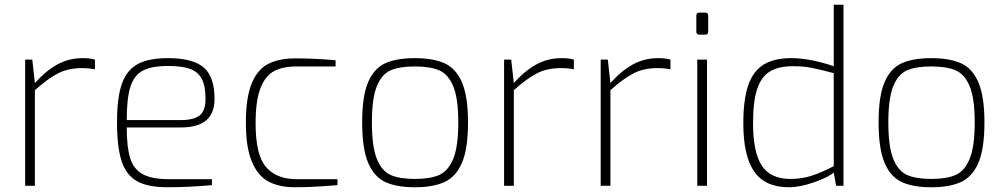

<svg xmlns="http://www.w3.org/2000/svg" viewBox="-20 -783 4234 809"><path d="M86 -532H116L127 -433Q171 -483 220 -510.5Q269 -538 328 -538Q359 -538 380 -532V-491Q355 -496 325 -496Q268 -496 225.5 -474.5Q183 -453 127 -403V0H86Z M473 -268Q473 -373 494 -431Q515 -489 561 -513.5Q607 -538 689 -538Q791 -538 837.5 -499.5Q884 -461 884 -366Q884 -246 743 -246H514Q514 -163 528.5 -116.5Q543 -70 581.5 -49Q620 -28 693 -28H873V-3Q776 6 686 6Q603 6 557.5 -19.5Q512 -45 492.5 -104Q473 -163 473 -268ZM741 -277Q796 -277 821 -296.5Q846 -316 846 -366Q846 -420 830.5 -450Q815 -480 781.5 -492.5Q748 -505 689 -505Q619 -505 582 -485.5Q545 -466 529.5 -417.5Q514 -369 514 -277Z M1016 -266Q1016 -373 1041 -432.5Q1066 -492 1111.5 -514.5Q1157 -537 1224 -537Q1309 -537 1394 -529V-503H1230Q1172 -503 1135 -483.5Q1098 -464 1077.5 -411.5Q1057 -359 1057 -263Q1057 -129 1101.5 -78.5Q1146 -28 1230 -28H1402V-3Q1299 6 1223 6Q1158 6 1113 -17Q1068 -40 1042 -100Q1016 -160 1016 -266Z M1506 -267Q1506 -378 1531 -436.5Q1556 -495 1603.5 -516.5Q1651 -538 1728 -538Q1805 -538 1853 -516.5Q1901 -495 1926.5 -436Q1952 -377 1952 -267Q1952 -156 1926.5 -97Q1901 -38 1853 -16Q1805 6 1728 6Q1651 6 1603.5 -16Q1556 -38 1531 -97.5Q1506 -157 1506 -267ZM1911 -267Q1911 -368 1890 -419Q1869 -470 1831 -486.5Q1793 -503 1728 -503Q1663 -503 1625.5 -486.5Q1588 -470 1567.5 -419Q1547 -368 1547 -267Q1547 -166 1567.5 -114.5Q1588 -63 1625.5 -46Q1663 -29 1728 -29Q1793 -29 1831 -46Q1869 -63 1890 -114.5Q1911 -166 1911 -267Z M2104 -532H2134L2145 -433Q2189 -483 2238 -510.5Q2287 -538 2346 -538Q2377 -538 2398 -532V-491Q2373 -496 2343 -496Q2286 -496 2243.5 -474.5Q2201 -453 2145 -403V0H2104Z M2511 -532H2541L2552 -433Q2596 -483 2645 -510.5Q2694 -538 2753 -538Q2784 -538 2805 -532V-491Q2780 -496 2750 -496Q2693 -496 2650.5 -474.5Q2608 -453 2552 -403V0H2511Z M2914 -650V-717Q2914 -730 2927 -730H2952Q2964 -730 2964 -717V-650Q2964 -637 2952 -637H2927Q2914 -637 2914 -650ZM2918 -532H2959V0H2918Z M3112 -263Q3112 -363 3132.5 -423Q3153 -483 3197 -510.5Q3241 -538 3314 -538Q3393 -538 3493 -504V-763H3534V0H3503L3493 -56Q3470 -36 3410 -15Q3350 6 3304 6Q3204 6 3158 -60Q3112 -126 3112 -263ZM3493 -83V-475Q3431 -491 3398.5 -497.5Q3366 -504 3321 -504Q3260 -504 3223.5 -481.5Q3187 -459 3170 -407Q3153 -355 3153 -264Q3153 -141 3190 -85Q3227 -29 3311 -29Q3360 -29 3403 -43.5Q3446 -58 3493 -83Z M3682 -267Q3682 -378 3707 -436.5Q3732 -495 3779.5 -516.5Q3827 -538 3904 -538Q3981 -538 4029 -516.5Q4077 -495 4102.5 -436Q4128 -377 4128 -267Q4128 -156 4102.5 -97Q4077 -38 4029 -16Q3981 6 3904 6Q3827 6 3779.5 -16Q3732 -38 3707 -97.5Q3682 -157 3682 -267ZM4087 -267Q4087 -368 4066 -419Q4045 -470 4007 -486.5Q3969 -503 3904 -503Q3839 -503 3801.5 -486.5Q3764 -470 3743.5 -419Q3723 -368 3723 -267Q3723 -166 3743.5 -114.5Q3764 -63 3801.5 -46Q3839 -29 3904 -29Q3969 -29 4007 -46Q4045 -63 4066 -114.5Q4087 -166 4087 -267Z"/></svg>

Font: Exo ExtraLight
Style: Regular
Weight: 275
Designer: Natanael Gama
Foundry: Natanael Gama
Version: Version 1.500; ttfautohint (v1.6)